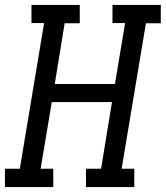

<svg xmlns="http://www.w3.org/2000/svg" viewBox="-30 -755 669 775"><path d="M-10 0V-74H50L148 -662H97V-735H292V-661H231L191 -416H434L475 -662H424V-735H619V-661H559L461 -74H512V0H317V-74H378L422 -343H179L134 -74H185V0Z"/></svg>

Font: Iosevka Slab Extended Oblique
Style: Regular
Weight: 400
Width: 7
Italic angle: -9°
Monospace: yes
Designer: Belleve Invis
Foundry: Belleve Invis
Version: Version 11.1.0; ttfautohint (v1.8.3)